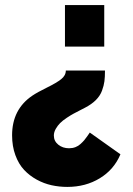

<svg xmlns="http://www.w3.org/2000/svg" viewBox="-20 -526 527 759"><path d="M392.1 -505.9V-341.8H236.8V-505.9ZM395 -247.1Q395 -221.7 392.8 -204.6Q390.6 -187.5 383.1 -167.2Q375.5 -147 358.9 -130.4Q342.3 -113.8 315.9 -100.1Q313 -98.6 296.9 -90.3Q280.8 -82 270.3 -76.4Q259.8 -70.8 243.7 -60.1Q227.5 -49.3 217.8 -39.6Q208 -29.8 200.4 -16.6Q192.9 -3.4 192.9 9.8Q192.9 31.7 210.4 45.9Q228 60.1 252.9 60.1Q266.6 60.1 278.1 55.7Q289.6 51.3 298.3 43.2Q307.1 35.2 313 28.3Q318.8 21.5 325.7 11.5Q332.5 1.5 335 -2L456.1 84Q430.7 144.5 374.5 178.7Q318.4 212.9 246.1 212.9Q214.4 212.9 184.1 206.3Q153.8 199.7 125.2 184.1Q96.7 168.5 75.2 145.5Q53.7 122.6 40.8 87.4Q27.8 52.2 27.8 8.8Q27.8 -93.8 107.9 -147.9Q127.4 -161.1 165.3 -179.7Q203.1 -198.2 221.7 -212.9Q240.2 -227.5 240.2 -247.1Z"/></svg>

Font: Rawline Black
Style: Regular
Weight: 900
Designer: Matt McInerney, Pablo Impallari, Rodrigo Fuenzalida
Foundry: Matt McInerney, Pablo Impallari, Rodrigo Fuenzalida
Version: Version 4.020;PS 004.020;hotconv 1.0.88;makeotf.lib2.5.64775